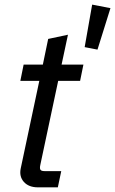

<svg xmlns="http://www.w3.org/2000/svg" viewBox="-20 -805 495 825"><path d="M143.1 0Q103.5 0 82.5 -23.4Q61.5 -46.9 69.3 -82.5L148.9 -457.5H67.4L81.5 -527.3H164.1L187 -637.7L272 -655.8L244.6 -527.3H338.4L324.2 -457.5H230L153.3 -96.7Q149.9 -81.5 153.8 -75.7Q157.7 -69.8 170.9 -69.8H243.2L228.5 0ZM398.9 -591.8 343.8 -602.5 376 -785.2 454.6 -770Z"/></svg>

Font: Schibsted Grotesk
Style: Italic
Weight: 400
Italic angle: -12°
Designer: Bakken & Baeck AS, Henrik Kongsvoll
Foundry: Schibsted ASA
Version: Version 1.100; ttfautohint (v1.8.4.7-5d5b);gftools[0.9.25]